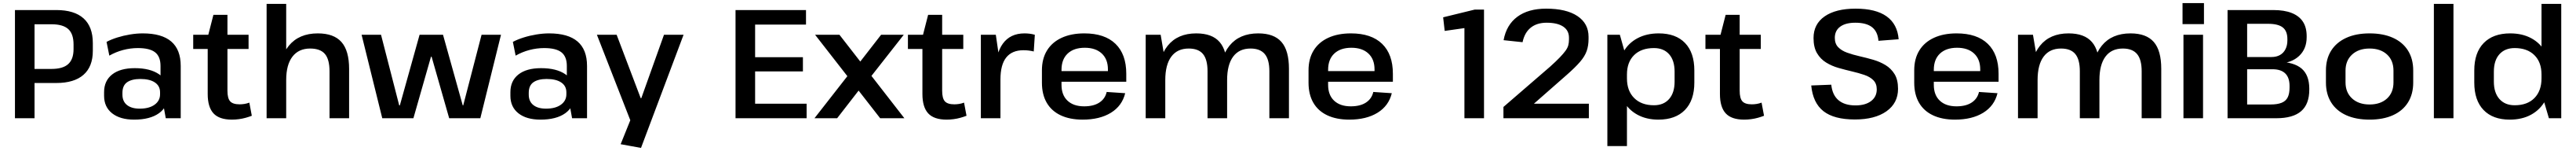

<svg xmlns="http://www.w3.org/2000/svg" viewBox="-20 -765 16707 977"><path d="M77 -700H345Q462 -700 522 -646Q582 -592 582 -486V-436Q582 -334 521.5 -281Q461 -228 345 -228H198V-319H314Q388 -319 422.5 -350.5Q457 -382 457 -447V-477Q457 -546 422.5 -577Q388 -608 314 -608H175L204 -639V0H77Z M1021 -188V-338Q1021 -399 986 -426.5Q951 -454 874 -454Q826 -454 778.5 -441.5Q731 -429 689 -405L671 -494Q701 -510 741 -522.5Q781 -535 824 -542Q867 -549 906 -549Q1029 -549 1090.5 -496.5Q1152 -444 1152 -338V0H1055ZM850 9Q759 9 707 -32Q655 -73 655 -145V-169Q655 -242 707 -283Q759 -324 854 -324Q954 -324 1011.5 -284.5Q1069 -245 1069 -173V-148Q1069 -74 1011 -32.5Q953 9 850 9ZM886 -62Q947 -62 982.5 -87.5Q1018 -113 1018 -155V-168Q1018 -209 984.5 -231.5Q951 -254 890 -254Q835 -254 804.5 -233Q774 -212 774 -164V-153Q774 -109 803.5 -85.5Q833 -62 886 -62Z M1484 9Q1402 9 1364.5 -31.5Q1327 -72 1327 -157V-525L1364 -669H1455V-178Q1455 -129 1472.5 -109.5Q1490 -90 1534 -90Q1549 -90 1565 -92.5Q1581 -95 1597 -101L1613 -16Q1595 -9 1573.5 -3Q1552 3 1529 6Q1506 9 1484 9ZM1233 -540H1592V-448H1233Z M2117 -303Q2117 -381 2087 -416Q2057 -451 1991 -451Q1917 -451 1876.5 -398.5Q1836 -346 1836 -247L1786 -171L1787 -239Q1787 -389 1853 -469Q1919 -549 2041 -549Q2145 -549 2194.5 -493Q2244 -437 2244 -319V0H2117ZM1709 -740H1836V-372V0H1709Z M2325 -540H2451L2569 -83H2573L2701 -540H2853L2981 -83H2984L3103 -540H3229L3095 0H2893L2779 -398H2775L2661 0H2459Z M3656 -188V-338Q3656 -399 3621 -426.5Q3586 -454 3509 -454Q3461 -454 3413.5 -441.5Q3366 -429 3324 -405L3306 -494Q3336 -510 3376 -522.5Q3416 -535 3459 -542Q3502 -549 3541 -549Q3664 -549 3725.5 -496.5Q3787 -444 3787 -338V0H3690ZM3485 9Q3394 9 3342 -32Q3290 -73 3290 -145V-169Q3290 -242 3342 -283Q3394 -324 3489 -324Q3589 -324 3646.5 -284.5Q3704 -245 3704 -173V-148Q3704 -74 3646 -32.5Q3588 9 3485 9ZM3521 -62Q3582 -62 3617.5 -87.5Q3653 -113 3653 -155V-168Q3653 -209 3619.5 -231.5Q3586 -254 3525 -254Q3470 -254 3439.5 -233Q3409 -212 3409 -164V-153Q3409 -109 3438.5 -85.5Q3468 -62 3521 -62Z M4005 168 4087 -35 4075 32 3851 -540H3979L4135 -130H4139L4286 -540H4413L4137 192Z M4849 -94H5211V0H4750V-700H5207V-606H4849L4877 -679V-347L4849 -395H5187V-303H4849L4877 -351V-21Z M5266 -540H5424L5845 0H5688ZM5501 -305 5619 -270 5409 0H5262ZM5486 -273 5694 -540H5841L5604 -239Z M6119 9Q6037 9 5999.5 -31.5Q5962 -72 5962 -157V-525L5999 -669H6090V-178Q6090 -129 6107.5 -109.5Q6125 -90 6169 -90Q6184 -90 6200 -92.5Q6216 -95 6232 -101L6248 -16Q6230 -9 6208.5 -3Q6187 3 6164 6Q6141 9 6119 9ZM5868 -540H6227V-448H5868Z M6341 -540H6438L6468 -335V0H6341ZM6435 -286Q6435 -416 6483.5 -482.5Q6532 -549 6624 -549Q6640 -549 6657 -547Q6674 -545 6691 -540L6684 -432Q6652 -440 6617 -440Q6543 -440 6505.5 -393Q6468 -346 6468 -251Z M7001 9Q6918 9 6858.5 -19Q6799 -47 6768 -100.5Q6737 -154 6737 -230V-310Q6737 -385 6770 -438.5Q6803 -492 6865 -520.5Q6927 -549 7012 -549Q7144 -549 7214 -481.5Q7284 -414 7284 -288V-236H6840V-305H7183L7165 -278V-316Q7165 -382 7125 -419Q7085 -456 7015 -456Q6944 -456 6904 -418.5Q6864 -381 6864 -313V-216Q6864 -150 6903 -113.5Q6942 -77 7011 -77Q7072 -77 7109.5 -101.5Q7147 -126 7157 -170L7277 -162Q7257 -80 7184.5 -35.5Q7112 9 7001 9Z M8212 -304Q8212 -380 8182 -415.5Q8152 -451 8090 -451Q8016 -451 7977 -398.5Q7938 -346 7938 -247L7888 -171V-239Q7888 -389 7953 -469Q8018 -549 8140 -549Q8242 -549 8290.5 -493.5Q8339 -438 8339 -320V0H8212ZM7410 -540H7507L7537 -365V0H7410ZM7811 -304Q7811 -380 7781.5 -415.5Q7752 -451 7689 -451Q7615 -451 7576 -398.5Q7537 -346 7537 -247L7488 -171V-239Q7488 -389 7552.5 -469Q7617 -549 7738 -549Q7841 -549 7889.5 -493Q7938 -437 7938 -320V0H7811Z M8730 9Q8647 9 8587.5 -19Q8528 -47 8497 -100.5Q8466 -154 8466 -230V-310Q8466 -385 8499 -438.5Q8532 -492 8594 -520.5Q8656 -549 8741 -549Q8873 -549 8943 -481.5Q9013 -414 9013 -288V-236H8569V-305H8912L8894 -278V-316Q8894 -382 8854 -419Q8814 -456 8744 -456Q8673 -456 8633 -418.5Q8593 -381 8593 -313V-216Q8593 -150 8632 -113.5Q8671 -77 8740 -77Q8801 -77 8838.5 -101.5Q8876 -126 8886 -170L9006 -162Q8986 -80 8913.5 -35.5Q8841 9 8730 9Z M9604 0H9477V-636L9518 -589L9349 -565L9339 -653L9544 -703H9604Z M9730 -73 10033 -334Q10072 -369 10095.5 -393.5Q10119 -418 10132.5 -436.5Q10146 -455 10150.5 -472Q10155 -489 10155 -510V-521Q10155 -568 10117.5 -593Q10080 -618 10010 -618Q9947 -618 9907 -586Q9867 -554 9854 -492L9731 -505Q9749 -604 9820 -656.5Q9891 -709 10007 -709Q10138 -709 10210 -661Q10282 -613 10282 -527V-513Q10282 -470 10270 -435.5Q10258 -401 10227 -365Q10196 -329 10140 -280L9850 -26L9812 -94H10284V0H9730Z M10735 9Q10657 9 10598.5 -23Q10540 -55 10508 -113Q10476 -171 10475 -249V-295Q10476 -373 10508.5 -430Q10541 -487 10600 -518Q10659 -549 10737 -549Q10848 -549 10908 -486.5Q10968 -424 10968 -309V-231Q10968 -116 10907 -53.5Q10846 9 10735 9ZM10404 -540H10485L10531 -377V180H10404ZM10706 -84Q10769 -84 10804.5 -124.5Q10840 -165 10840 -237V-301Q10840 -374 10804.5 -414Q10769 -454 10706 -454Q10624 -454 10577.5 -408.5Q10531 -363 10531 -283V-258Q10531 -177 10578 -130.5Q10625 -84 10706 -84Z M11291 9Q11209 9 11171.5 -31.5Q11134 -72 11134 -157V-525L11171 -669H11262V-178Q11262 -129 11279.5 -109.5Q11297 -90 11341 -90Q11356 -90 11372 -92.5Q11388 -95 11404 -101L11420 -16Q11402 -9 11380.5 -3Q11359 3 11336 6Q11313 9 11291 9ZM11040 -540H11399V-448H11040Z M12009 8Q11874 8 11805.5 -45.5Q11737 -99 11726 -212L11856 -217Q11863 -150 11903 -116.5Q11943 -83 12013 -83Q12077 -83 12114 -111Q12151 -139 12151 -187Q12151 -224 12129 -246Q12107 -268 12070 -280.5Q12033 -293 11990 -303Q11947 -313 11903 -325.5Q11859 -338 11822.5 -360.5Q11786 -383 11763.5 -421Q11741 -459 11741 -519Q11741 -609 11813 -659Q11885 -709 12014 -709Q12145 -709 12215 -659Q12285 -609 12293 -511L12162 -501Q12157 -561 12120 -589.5Q12083 -618 12012 -618Q11949 -618 11914 -592.5Q11879 -567 11879 -520Q11879 -482 11901 -459.5Q11923 -437 11959.5 -424Q11996 -411 12040 -401Q12084 -391 12127.5 -378.5Q12171 -366 12207.5 -344Q12244 -322 12266.5 -285.5Q12289 -249 12289 -190Q12289 -98 12214 -45Q12139 8 12009 8Z M12658 9Q12575 9 12515.5 -19Q12456 -47 12425 -100.5Q12394 -154 12394 -230V-310Q12394 -385 12427 -438.5Q12460 -492 12522 -520.5Q12584 -549 12669 -549Q12801 -549 12871 -481.5Q12941 -414 12941 -288V-236H12497V-305H12840L12822 -278V-316Q12822 -382 12782 -419Q12742 -456 12672 -456Q12601 -456 12561 -418.5Q12521 -381 12521 -313V-216Q12521 -150 12560 -113.5Q12599 -77 12668 -77Q12729 -77 12766.5 -101.5Q12804 -126 12814 -170L12934 -162Q12914 -80 12841.5 -35.5Q12769 9 12658 9Z M13869 -304Q13869 -380 13839 -415.5Q13809 -451 13747 -451Q13673 -451 13634 -398.5Q13595 -346 13595 -247L13545 -171V-239Q13545 -389 13610 -469Q13675 -549 13797 -549Q13899 -549 13947.5 -493.5Q13996 -438 13996 -320V0H13869ZM13067 -540H13164L13194 -365V0H13067ZM13468 -304Q13468 -380 13438.5 -415.5Q13409 -451 13346 -451Q13272 -451 13233 -398.5Q13194 -346 13194 -247L13145 -171V-239Q13145 -389 13209.5 -469Q13274 -549 13395 -549Q13498 -549 13546.5 -493Q13595 -437 13595 -320V0H13468Z M14267 -540V0H14140V-540ZM14273 -745V-609H14134V-745Z M14426 -700H14722Q14794 -700 14842 -681Q14890 -662 14914.5 -625Q14939 -588 14939 -531V-524Q14939 -449 14890 -403Q14841 -357 14757 -354L14755 -366Q14857 -363 14906 -321.5Q14955 -280 14956 -194V-185Q14956 -91 14903 -45.5Q14850 0 14742 0H14426ZM14705 -89Q14749 -89 14776.5 -100Q14804 -111 14816 -135Q14828 -159 14828 -198V-209Q14828 -263 14800 -290Q14772 -317 14717 -317H14553V-89ZM14710 -396Q14743 -396 14766 -409Q14789 -422 14801.5 -446.5Q14814 -471 14814 -504V-512Q14814 -564 14784 -587.5Q14754 -611 14689 -611H14553V-396Z M15347 9Q15259 9 15195.5 -19.5Q15132 -48 15098 -102Q15064 -156 15064 -231V-309Q15064 -384 15098 -437.5Q15132 -491 15195.5 -520Q15259 -549 15347 -549Q15435 -549 15498.5 -520.5Q15562 -492 15596 -438Q15630 -384 15630 -309V-231Q15630 -156 15596 -102Q15562 -48 15498.5 -19.5Q15435 9 15347 9ZM15347 -89Q15418 -89 15460 -127.5Q15502 -166 15502 -232V-308Q15502 -374 15460 -412.5Q15418 -451 15347 -451Q15276 -451 15233.5 -412Q15191 -373 15191 -308V-232Q15191 -167 15233.5 -128Q15276 -89 15347 -89Z M15891 -740V0H15764V-740Z M16256 9Q16146 9 16086 -53.5Q16026 -116 16026 -231V-309Q16026 -424 16087 -486.5Q16148 -549 16259 -549Q16337 -549 16395 -518Q16453 -487 16485.5 -430Q16518 -373 16518 -295V-249Q16518 -171 16485.5 -113Q16453 -55 16394.5 -23Q16336 9 16256 9ZM16288 -84Q16370 -84 16416 -130.5Q16462 -177 16462 -258V-283Q16462 -363 16415.5 -408.5Q16369 -454 16288 -454Q16225 -454 16189 -414Q16153 -374 16153 -301V-237Q16153 -165 16189 -124.5Q16225 -84 16288 -84ZM16462 -163V-740H16590V0H16510Z"/></svg>

Font: Pathway Extreme 12pt SemiBold
Style: Regular
Weight: 600
Version: Version 1.001;gftools[0.9.26]